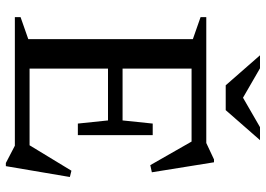

<svg xmlns="http://www.w3.org/2000/svg" viewBox="-149 -749 930 672"><g transform="rotate(90 316.0 -413.0)"><path d="M40 0V-20L117 -47V-623L40 -650V-670H480.5L538 -697H548L583 -479.5L558 -474L475.5 -618.5H220V-377H401.5L412.5 -482.5H453V-220.5H412.5L401.5 -326H220V-51.5H488.5L577.5 -198L599.5 -192.5L561.5 31.5H550.5L490 0ZM470.5 -858 365.5 -738H278.5L173.5 -858H219L322 -798.5L425 -858Z"/></g></svg>

Font: Newsreader Text Medium
Style: Regular
Weight: 500
Designer: Hugues Gentile
Foundry: Production Type
Version: Version 1.002